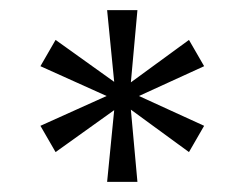

<svg xmlns="http://www.w3.org/2000/svg" viewBox="-20 -780 484 380"><path d="M206 -562 90 -479 60 -531 191 -590 60 -649 90 -701 206 -618 192 -760H252L239 -617L354 -701L384 -649L255 -590L384 -531L354 -479L239 -563L252 -420H192Z"/></svg>

Font: Goli Light
Style: Regular
Weight: 300
Designer: jaikishan Patel
Foundry: MagicType
Version: Version 1.000